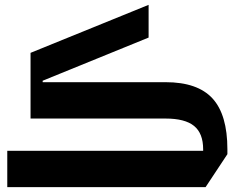

<svg xmlns="http://www.w3.org/2000/svg" viewBox="-20 -772 993 792"><path d="M10 -150H818V-156Q818 -222 780.5 -252.5Q743 -283 663 -283H106V-554L593 -752V-617L156 -439V-433H663Q795 -433 856.5 -366Q918 -299 918 -156V-136L828 0H10Z"/></svg>

Font: IBM Plex Arabic
Style: Bold
Weight: 700
Designer: Mike Abbink, Paul van der Laan, Pieter van Rosmalen, Wael Morcos, Khajak Apelian
Foundry: Bold Monday
Version: Version 1.0